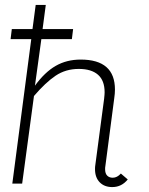

<svg xmlns="http://www.w3.org/2000/svg" viewBox="-20 -750 604 780"><path d="M499 -21Q474 10 436 10Q404 10 385 -9.5Q366 -29 366 -63Q366 -73 367 -78L403 -349Q405 -367 405 -375Q405 -423 378 -446.5Q351 -470 300 -470Q247 -470 206 -442.5Q165 -415 118 -360L70 -4H30L107 -591H23L28 -632H112L125 -730H166L153 -632H277L272 -591H148L122 -402Q162 -457 206.5 -482.5Q251 -508 308 -508Q447 -508 447 -386Q447 -370 444 -350L408 -75Q407 -71 407 -63Q407 -45 415.5 -36.5Q424 -28 438 -28Q456 -28 471 -45Z"/></svg>

Font: Bellota Light
Style: Italic
Weight: 300
Italic angle: -7.5°
Designer: Kemie Guaida
Foundry: Kemie Guaida
Version: Version 4.001